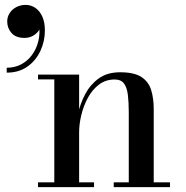

<svg xmlns="http://www.w3.org/2000/svg" viewBox="-20 -765 762 785"><path d="M303.5 -460V-19.5H364.5V0H135.5V-19.5H202V-440.5H135.5V-460ZM608.5 -319.5V-19.5H675V0H445V-19.5H506.5V-305Q506.5 -347 502.8 -377.2Q499 -407.5 486.8 -423.8Q474.5 -440 449 -440Q412 -440 384.5 -419Q357 -398 339.2 -365Q321.5 -332 312.5 -294.8Q303.5 -257.5 303.5 -224L290.5 -222Q290.5 -256 299 -298.2Q307.5 -340.5 328 -379.5Q348.5 -418.5 383.2 -444Q418 -469.5 471 -469.5Q529 -469.5 558.2 -450.2Q587.5 -431 598 -397Q608.5 -363 608.5 -319.5ZM7.5 -468V-488Q39.5 -488 65.8 -501.5Q92 -515 110.2 -539.5Q128.5 -564 136.5 -595.5Q144.5 -627 139.5 -664H146Q147 -652.5 138.5 -640Q130 -627.5 115 -618.8Q100 -610 80 -610Q45 -610 27.2 -630Q9.5 -650 9.5 -677.5Q9.5 -696 19.5 -711.5Q29.5 -727 46.8 -736Q64 -745 85 -745Q106.5 -745 124.5 -732.8Q142.5 -720.5 153 -697.2Q163.5 -674 163.5 -640.5Q163.5 -596 145 -556.5Q126.5 -517 91.8 -492.5Q57 -468 7.5 -468Z"/></svg>

Font: Bodoni Moda Medium
Style: Regular
Weight: 500
Designer: Owen Earl
Foundry: indestructible type
Version: Version 2.005